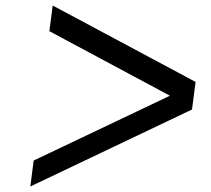

<svg xmlns="http://www.w3.org/2000/svg" viewBox="-20 -702 766 696"><path d="M171 -682 689 -405 676 -305 90 -26 102 -120 596 -355 159 -589Z"/></svg>

Font: Orkney Medium
Style: MediumItalic
Weight: 500
Designer: Samuel Oakes and Alfredo Marco Pradil
Foundry: Alfredo Marco Pradil
Version: 1.0; ttfautohint (v1.5)